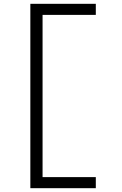

<svg xmlns="http://www.w3.org/2000/svg" viewBox="-20 -843 640 1006"><path d="M139 143V-823H482V-765H203V85H482V143Z"/></svg>

Font: Iosevka Slab Light Extended
Style: Regular
Weight: 300
Width: 7
Monospace: yes
Designer: Belleve Invis
Foundry: Belleve Invis
Version: Version 11.1.0; ttfautohint (v1.8.3)